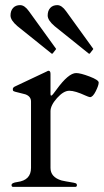

<svg xmlns="http://www.w3.org/2000/svg" viewBox="-20 -729 405 749"><path d="M331 -350Q325 -351 314 -356Q273 -375 250.5 -375Q228 -375 202.5 -346.5Q177 -318 177 -295V-74Q177 -38 220 -25Q238 -21 254.5 -18.5Q271 -16 275.5 -14Q280 -12 280 -6.5Q280 -1 275 0H30Q25 -1 25 -7Q25 -16 48 -19Q101 -26 101 -74V-333Q101 -353 79 -361Q69 -364 57.5 -366.5Q46 -369 39.5 -371Q33 -373 31.5 -374.5Q30 -376 30 -381.5Q30 -387 37 -391L162 -450Q167 -453 169 -453Q177 -453 177 -441V-362Q177 -356 180 -356Q184 -356 200 -379Q247 -444 277 -444Q294 -444 329.5 -430.5Q365 -417 365 -407Q365 -396 353.5 -373Q342 -350 331 -350ZM186 -521Q184 -519 183 -519Q182 -519 180 -521L48 -627Q21 -650 21 -668.5Q21 -687 31 -698Q41 -709 58.5 -709Q76 -709 93 -685L197 -541Q199 -539 199 -538Q199 -537 197 -535ZM331 -521Q329 -519 328 -519Q327 -519 325 -521L193 -627Q166 -650 166 -668.5Q166 -687 176 -698Q186 -709 203.5 -709Q221 -709 238 -685L342 -541Q344 -539 344 -538Q344 -537 342 -535Z"/></svg>

Font: Cardo
Style: Regular
Weight: 400
Designer: David J. Perry
Foundry: David J. Perry
Version: Version 1.0451